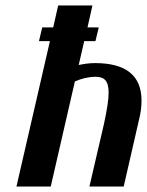

<svg xmlns="http://www.w3.org/2000/svg" viewBox="-20 -680 536 700"><path d="M253 -383C278 -394 303 -400 329 -400C359 -400 376 -387 376 -342C376 -316 370 -279 359 -228L306 0H431L486 -240C493 -267 496 -291 496 -313C496 -405 439 -450 326 -450C306 -450 286 -447 267 -443L287 -530H328L340 -580H299L317 -660H192L174 -580H134L122 -530H162L40 0H165Z"/></svg>

Font: Pfennig
Style: BoldItalic
Weight: 700
Italic angle: -13°
Version: Version 20100423